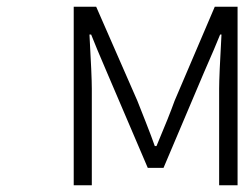

<svg xmlns="http://www.w3.org/2000/svg" viewBox="-20 -553 729 573"><path d="M200 0V-533H267L390 -252Q396 -237 414.5 -190Q433 -143 442 -117H447Q485 -207 501 -252L621 -533H689V0H634V-288Q634 -326 641 -450H637Q624 -417 588 -335L468 -52H421L300 -335Q266 -414 252 -450H247Q254 -326 254 -288V0Z"/></svg>

Font: NotoSansHansLight
Style: Regular
Weight: 300
Designer: Ryoko NISHIZUKA  (kana & ideographs); Paul D. Hunt (Latin, Greek & Cyrillic); Wenlong ZHANG  (bopomofo); Sandoll Communi
Foundry: Adobe Systems Incorporated
Version: Version 1.00;December 8, 2021;FontCreator 13.0.0.2675 64-bit